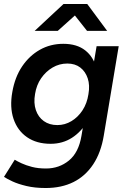

<svg xmlns="http://www.w3.org/2000/svg" viewBox="-24 -732 636 964"><path d="M205 212Q151 212 109 202Q67 192 39 179Q11 166 -4 156L50 70Q63 78 84.5 88Q106 98 136.5 106Q167 114 207 114Q273 114 322 74Q371 34 385 -50L461 -500H572L497 -51Q483 34 444 93Q405 152 345 182Q285 212 205 212ZM230 -10Q160 -10 112 -43Q64 -76 44 -135Q24 -194 38 -271Q51 -345 87 -398.5Q123 -452 176 -482Q229 -512 294 -512Q362 -512 404 -479Q446 -446 460.5 -387.5Q475 -329 462 -253Q449 -180 416.5 -125Q384 -70 337 -40Q290 -10 230 -10ZM264 -104Q302 -104 335 -124Q368 -144 390.5 -178.5Q413 -213 420 -259Q428 -304 416.5 -338.5Q405 -373 379 -393Q353 -413 314 -413Q274 -413 240 -393Q206 -373 182.5 -339Q159 -305 152 -260Q144 -215 156 -179.5Q168 -144 196 -124Q224 -104 264 -104ZM150 -577 295 -712H413V-709L266 -577ZM413 -577 308 -710 309 -712H414L514 -577Z"/></svg>

Font: Figtree Light SemiBold
Style: Italic
Weight: 600
Italic angle: -9.5°
Version: Version 2.001;gftools[0.9.30]